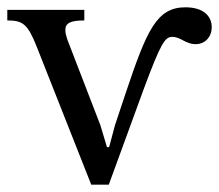

<svg xmlns="http://www.w3.org/2000/svg" viewBox="-33 -500 600 526"><path d="M265 6 360 -254C408 -383 419 -399 439 -399C463 -399 474 -379 504 -379C526 -379 547 -396 547 -426C547 -456 524 -480 475 -480C396 -480 369 -417 311 -244L282 -157L266 -97H260L242 -157L156 -380C153 -388 146 -404 146 -418C146 -436 159 -444 198 -444V-473H-13V-444C30 -444 43 -434 68 -371L217 6Z"/></svg>

Font: STIX Two Text
Style: Regular
Weight: 400
Designer: Ross Mills, John Hudson & Paul Hanslow, Tiro Typeworks Ltd; with prior portions MicroPress Inc., and Coen Hoffman.
Foundry: Tiro Typeworks Ltd
Version: Version 2.13 b171